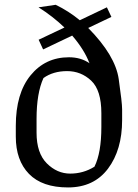

<svg xmlns="http://www.w3.org/2000/svg" viewBox="-20 -783 584 813"><path d="M409.2 -303.7Q409.2 -400.9 366.2 -441.4Q323.2 -481.9 264.2 -481.9Q205.1 -481.9 164.1 -452.6Q134.8 -388.7 134.8 -279.3V-221.2Q134.8 -134.8 178.2 -91.3Q221.7 -47.9 277.3 -47.9Q333 -47.9 379.9 -77.1Q409.2 -135.7 409.2 -245.6ZM497.1 -320.3V-274.4Q497.1 -148.4 437.3 -68.8Q377.4 10.7 268.1 10.7Q158.7 10.7 102.8 -46.6Q46.9 -104 46.9 -204.6V-250Q46.9 -387.2 109.4 -463.9Q171.9 -540.5 272 -540.5Q322.8 -540.5 358.9 -515.1Q336.4 -573.7 285.6 -632.3L162.6 -573.7L143.6 -614.7L252.9 -666.5Q203.6 -713.9 143.1 -752L215.8 -762.7Q270.5 -736.3 317.9 -697.3L432.6 -752L451.7 -711.4L353.5 -664.6Q468.3 -548.3 482.7 -448.2Q497.1 -348.1 497.1 -320.3Z"/></svg>

Font: NoticiaText-Regular
Style: Regular
Weight: 400
Designer: JM Sole
Foundry: JM Sole
Version: Version 1.003